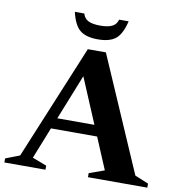

<svg xmlns="http://www.w3.org/2000/svg" viewBox="-104 -942 960 1026"><g transform="rotate(10 376.0 -429.0)"><path d="M689.5 -52.5 763.5 -22V0H441.5V-22L524 -51.5L452 -222.5H201.5L133.5 -51.5L211 -22V0H-12V-22L64.5 -51.5L322 -673.5H420ZM225.5 -281.5H427L323.5 -527ZM365 -809Q406 -809 429 -820Q452 -831 459.5 -858H511Q494.5 -787.5 461.8 -761Q429 -734.5 365 -734.5Q301 -734.5 268.2 -761Q235.5 -787.5 219 -858H270.5Q278 -831 301 -820Q324 -809 365 -809Z"/></g></svg>

Font: Newsreader 16pt
Style: Bold
Weight: 700
Designer: Hugues Gentile
Foundry: Production Type
Version: Version 1.003; ttfautohint (v1.8.3)